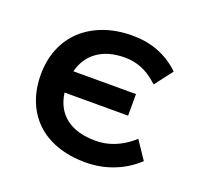

<svg xmlns="http://www.w3.org/2000/svg" viewBox="-97 -614 769 735"><g transform="rotate(20 287.5 -247.0)"><path d="M413 -300V-212H154Q163 -147 207.5 -113Q252 -79 328 -79Q367 -79 402.5 -93Q438 -107 467 -131L480 -142L529 -69L520 -61Q480 -26 428.5 -7Q377 12 321 12Q255 12 203.5 -6.5Q152 -25 117 -59Q82 -93 63.5 -140.5Q45 -188 45 -246Q45 -304 64.5 -352Q84 -400 120.5 -434Q157 -468 209 -487Q261 -506 326 -506Q434 -506 511 -438L519 -430L464 -358L452 -368Q425 -392 393.5 -404.5Q362 -417 326 -417Q259 -417 215.5 -386.5Q172 -356 158 -300Z"/></g></svg>

Font: Codetta
Style: Bold
Weight: 700
Designer: Ulrich Proeller
Foundry: PROSA GmbH
Version: Version 2.00;September 29, 2018;FontCreator 11.5.0.2427 64-b